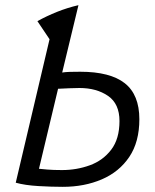

<svg xmlns="http://www.w3.org/2000/svg" viewBox="-20 -719 600 744"><path d="M223 5Q180 5 128.5 2Q77 -1 41 -11L172 -567L125 -637Q161 -657 201 -673Q241 -689 284 -699L221 -438Q234 -440 251 -440.5Q268 -441 291 -441Q407 -441 463.5 -396.5Q520 -352 520 -257Q520 -169 481 -111Q442 -53 374.5 -24Q307 5 223 5ZM220 -60Q277 -60 328 -78.5Q379 -97 411 -139Q443 -181 443 -250Q443 -317 398.5 -347.5Q354 -378 288 -378Q267 -378 248.5 -377Q230 -376 205 -375L131 -65Q139 -64 163 -62Q187 -60 220 -60Z"/></svg>

Font: Ubuntu Sans Mono
Style: Italic
Weight: 400
Italic angle: -13.5°
Monospace: yes
Designer: Dalton Maag Ltd
Foundry: Dalton Maag Ltd
Version: Version 1.006